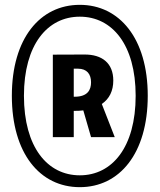

<svg xmlns="http://www.w3.org/2000/svg" viewBox="-20 -762 660 794"><path d="M285 -195V-303.5H288.5C301 -303.5 313 -304 324.5 -305.5L356.5 -195H454.5L401 -332C432.5 -353.5 448.5 -386.5 448.5 -429C448.5 -500.5 402.5 -537 329 -536.5L198.5 -536V-195ZM29 -366C29 -127 145.5 12 310 12C474 12 591 -127 591 -366C591 -603 474 -742 310 -742C145.5 -742 29 -603 29 -366ZM79 -366C79 -577 176 -693 310 -693C444 -693 541 -577 541 -366C541 -153.5 444 -37 310 -37C176 -37 79 -153.5 79 -366ZM285 -362V-478H302C340 -478 356.5 -455 356.5 -421.5C356.5 -391.5 343.5 -362 289 -362Z"/></svg>

Font: Monaspace Krypton ExtraBold
Style: Regular
Weight: 800
Designer: Riley Cran & the Lettermatic Team
Foundry: Lettermatic
Version: Version 1.101 (Monaspace Krypton)